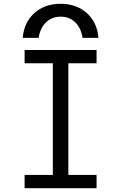

<svg xmlns="http://www.w3.org/2000/svg" viewBox="-20 -994 640 1014"><path d="M110 0V-70H259V-660H110V-730H490V-660H341V-70H490V0ZM300 -974Q216 -974 161.5 -925Q107 -876 100 -794H184Q192 -846 223 -876Q254 -906 300 -906Q347 -906 377.5 -876Q408 -846 416 -794H500Q493 -876 438.5 -925Q384 -974 300 -974Z"/></svg>

Font: M PLUS Code Latin 60
Style: Regular
Weight: 400
Width: 7
Monospace: yes
Designer: Coji Morishita
Foundry: UNDERFOREST DESIGN
Version: Version 1.005; ttfautohint (v1.8.3)